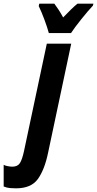

<svg xmlns="http://www.w3.org/2000/svg" viewBox="-147 -786 529 1046"><path d="M240 -606Q258 -634 296.5 -682Q335 -730 359 -755L362 -766H275Q260 -754 240 -734.5Q220 -715 197 -691Q184 -715 171.5 -734Q159 -753 149 -766H67L64 -753Q79 -722 95 -679Q111 -636 119 -606ZM115 46 241 -548H108L-16 36Q-26 83 -38.5 102.5Q-51 122 -80 122Q-89 122 -103.5 119.5Q-118 117 -127 112V230Q-110 237 -93.5 238.5Q-77 240 -60 240Q23 240 59.5 189Q96 138 115 46Z"/></svg>

Font: Noto Sans UI Condensed ExtraBold
Style: Italic
Weight: 800
Width: 3
Designer: Monotype Design Team
Foundry: Monotype Imaging Inc.
Version: 1.001